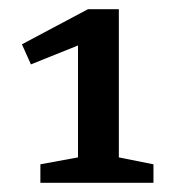

<svg xmlns="http://www.w3.org/2000/svg" viewBox="-20 -727 386 416"><path d="M149 -386V-628.5L47 -587.5L27.5 -631L170.5 -707H237.5V-386L312.5 -371V-331H67.5V-371Z"/></svg>

Font: Newsreader Caption
Style: Regular
Weight: 400
Designer: Hugues Gentile
Foundry: Production Type
Version: Version 1.001